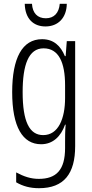

<svg xmlns="http://www.w3.org/2000/svg" viewBox="-20 -748 482 1009"><path d="M331 -728H294C290 -680 264 -652 221 -652C177 -652 151 -679 148 -728H110C112 -649 156 -609 219 -609C286 -609 330 -655 331 -728ZM201 -542C97 -542 44 -443 44 -264C44 -81 99 10 196 10C258 10 300 -31 322 -93H325C322 -57 322 -28 322 -2V30C322 146 275 192 184 192C142 192 106 180 65 158V210C101 231 139 241 185 241C317 241 375 164 375 20V-532H331L325 -453H321C299 -506 263 -542 201 -542ZM209 -494C289 -494 322 -419 322 -300V-233C322 -125 287 -38 207 -38C135 -38 99 -108 99 -264C99 -407 130 -494 209 -494Z"/></svg>

Font: Noto Sans Georgian ExtraCondensed Light
Style: Regular
Weight: 300
Width: 2
Designer: Monotype Design Team, Akaki Razmadze
Foundry: Google LLC
Version: Version 2.005